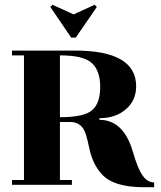

<svg xmlns="http://www.w3.org/2000/svg" viewBox="-20 -771 673 801"><path d="M199 -751 287 -711 375 -751 384 -742 296 -614H277L190 -742ZM230 -540V-282Q330 -282 364 -311Q398 -340 398 -408Q398 -476 363 -508Q328 -540 230 -540ZM623 10H579Q454 10 405 -44Q366 -86 352 -155Q346 -184 339 -208Q323 -262 274 -262H230V-20H280V0H30V-20H80V-540H30V-560H293Q548 -560 548 -411Q548 -352 505 -315Q462 -278 395 -278V-271Q495 -271 534 -139Q554 -69 574.5 -39.5Q595 -10 623 -10Z"/></svg>

Font: Rozha One
Style: Regular
Weight: 400
Designer: Tim Donaldson, Indian Type Foundry
Foundry: Indian Type Foundry
Version: Version 1.301;PS 1.0;hotconv 1.0.78;makeotf.lib2.5.61930; tt